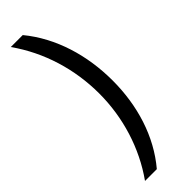

<svg xmlns="http://www.w3.org/2000/svg" viewBox="-294 -721 885 885"><g transform="rotate(-45 148.5 -279.0)"><path d="M253 -275C253 -439 206 -597 108 -716H30C120 -589 167 -435 167 -276C167 -121 120 33 31 158H108C206 42 253 -112 253 -275Z"/></g></svg>

Font: Noto Sans Lao UI SemCond
Style: Regular
Weight: 400
Width: 4
Designer: Monotype Design Team
Foundry: Monotype Imaging Inc.
Version: Version 2.000